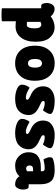

<svg xmlns="http://www.w3.org/2000/svg" viewBox="873 -1423 739 2525"><g transform="rotate(90 1242.5 -160.5)"><path d="M260 182Q260 189 174.5 189Q89 189 89 182V-333H55Q31 -333 22 -377Q19 -391 19 -413Q19 -435 33 -465Q53 -509 97 -509Q126 -509 150.5 -495.5Q175 -482 184.5 -470.5Q194 -459 194 -457Q261 -509 339 -509Q417 -509 473 -448.5Q529 -388 529 -261.5Q529 -135 473 -65.5Q417 4 331 4Q292 4 260 0ZM301 -334Q284 -334 268 -323V-146Q285 -144 295.5 -144Q306 -144 312 -144Q353 -148 353 -249Q353 -334 301 -334Z M643.5 -59Q581 -128 581 -250Q581 -372 643.5 -441Q706 -510 812 -510Q918 -510 980 -441Q1042 -372 1042 -250Q1042 -128 980 -59Q918 10 812 10Q706 10 643.5 -59ZM812.5 -343Q756 -343 756 -251Q756 -159 812.5 -159Q869 -159 869 -251Q869 -343 812.5 -343Z M1134 -180Q1215 -131 1262 -131Q1292 -131 1292 -152Q1292 -167 1240 -191Q1115 -242 1115 -358Q1115 -432 1169 -471Q1223 -510 1298.5 -510Q1374 -510 1426.5 -494Q1479 -478 1479 -452Q1479 -430 1457.5 -394Q1436 -358 1428 -355Q1385 -379 1335 -379Q1308 -379 1308 -360Q1308 -348 1318.5 -339.5Q1329 -331 1357 -318.5Q1385 -306 1403.5 -296Q1422 -286 1445 -268Q1493 -230 1493 -169Q1493 -89 1440 -39.5Q1387 10 1280 10Q1209 10 1151 -14Q1093 -38 1093 -80Q1093 -108 1106.5 -139Q1120 -170 1134 -180Z M1584 -180Q1665 -131 1712 -131Q1742 -131 1742 -152Q1742 -167 1690 -191Q1565 -242 1565 -358Q1565 -432 1619 -471Q1673 -510 1748.5 -510Q1824 -510 1876.5 -494Q1929 -478 1929 -452Q1929 -430 1907.5 -394Q1886 -358 1878 -355Q1835 -379 1785 -379Q1758 -379 1758 -360Q1758 -348 1768.5 -339.5Q1779 -331 1807 -318.5Q1835 -306 1853.5 -296Q1872 -286 1895 -268Q1943 -230 1943 -169Q1943 -89 1890 -39.5Q1837 10 1730 10Q1659 10 1601 -14Q1543 -38 1543 -80Q1543 -108 1556.5 -139Q1570 -170 1584 -180Z M2076 -363Q2048 -413 2048 -444.5Q2048 -476 2065 -485Q2122 -510 2221.5 -510Q2321 -510 2362 -463.5Q2403 -417 2403 -326V-168H2437Q2454 -168 2463.5 -148Q2473 -128 2473 -93Q2473 -58 2455.5 -24Q2438 10 2408 10Q2354 10 2321 -19Q2306 -31 2298 -48Q2252 10 2155 10Q2082 10 2032 -42Q1982 -94 1982 -165Q1982 -328 2177 -328H2232V-338Q2232 -364 2223.5 -371.5Q2215 -379 2184 -379Q2146 -379 2076 -363ZM2156 -179Q2156 -157 2168 -145.5Q2180 -134 2198.5 -134Q2217 -134 2232 -149V-226H2204Q2156 -226 2156 -179Z"/></g></svg>

Font: Lilita One Rus
Style: Regular
Weight: 400
Designer: Juan Montoreano
Foundry: Juan Montoreano
Version: Version 1.002